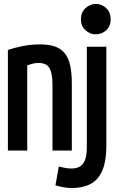

<svg xmlns="http://www.w3.org/2000/svg" viewBox="-20 -763 600 973"><path d="M342 190Q324 190 299.5 185.5Q275 181 261 176L278 81Q294 85 310 88Q326 91 342 91Q370 91 387 79.5Q404 68 412 44.5Q420 21 420 -16V-526H519V-28Q519 55 498 102.5Q477 150 437.5 170Q398 190 342 190ZM20 0V-510Q49 -520 92 -529Q135 -538 184 -538Q229 -538 259.5 -527Q290 -516 309 -492Q328 -468 336 -430Q344 -392 344 -338V0H246V-329Q246 -378 237.5 -402.5Q229 -427 213.5 -435.5Q198 -444 175 -444Q158 -444 140.5 -439Q123 -434 118 -432V0ZM465 -589Q436 -589 413 -610Q390 -631 390 -665Q390 -700 413 -721.5Q436 -743 465 -743Q496 -743 518.5 -721.5Q541 -700 541 -665Q541 -631 518.5 -610Q496 -589 465 -589Z"/></svg>

Font: Ubuntu Sans Mono
Style: Regular
Weight: 400
Monospace: yes
Designer: Dalton Maag Ltd
Foundry: Dalton Maag Ltd
Version: Version 1.006